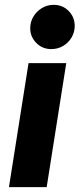

<svg xmlns="http://www.w3.org/2000/svg" viewBox="-20 -774 329 794"><path d="M17 0 98 -513H254L173 0ZM192 -571Q155 -571 130 -596.5Q105 -622 105 -657Q105 -684 118.5 -706Q132 -728 154 -741Q176 -754 202 -754Q239 -754 264 -728.5Q289 -703 289 -667Q289 -641 276 -619Q263 -597 241 -584Q219 -571 192 -571Z"/></svg>

Font: MuseoModerno
Style: Bold Italic
Weight: 700
Italic angle: -9°
Designer: Pablo Cosgaya, Héctor Gatti, Marcela Romero, and the Authors of The MuseoModerno Project.
Foundry: Omnibus-Type Team
Version: Version 1.003